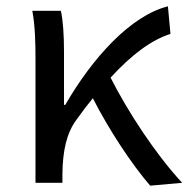

<svg xmlns="http://www.w3.org/2000/svg" viewBox="-20 -577 595 606"><path d="M555 0C472 -89 383 -225 329 -332C396 -405 458 -451 518 -470L510 -557C393 -528 272 -395 186 -246H182V-416C182 -464 179 -514 172 -543H82C91 -495 92 -438 92 -394V0H177V-28C178 -99 189 -156 222 -200C239 -224 256 -246 273 -267C324 -167 396 -58 454 9Z"/></svg>

Font: Noto Sans Japanese Regular
Style: Regular
Weight: 400
Designer: Ryoko NISHIZUKA (kana & ideographs); Paul D. Hunt (Latin, Greek & Cyrillic); Wenlong ZHANG (bopomofo); Sandoll Communica
Foundry: Adobe Systems Incorporated
Version: Version 1.000;PS 1;hotconv 1.0.78;makeotf.lib2.5.61930